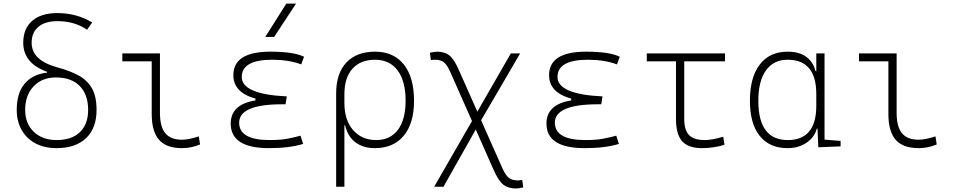

<svg xmlns="http://www.w3.org/2000/svg" viewBox="-20 -815 5313 1069"><path d="M294.4 9.8Q227.5 9.8 177.7 -16.6Q127.9 -43 100.6 -91.1Q73.2 -139.2 73.2 -203.1Q73.2 -296.9 117.2 -349.1Q161.1 -401.4 242.2 -410.6V-415Q109.4 -463.4 109.4 -576.7Q109.4 -655.8 159.2 -699Q209 -742.2 299.8 -742.2Q406.2 -742.2 493.2 -689.9L464.8 -649.4Q395 -697.3 299.8 -697.3Q231.4 -697.3 193.8 -665.8Q156.2 -634.3 156.2 -576.7Q156.2 -478.5 300.8 -439.5Q369.6 -420.9 418 -394.5Q466.3 -368.2 491.9 -323.2Q517.6 -278.3 517.6 -203.1Q517.6 -101.6 459.2 -45.9Q400.9 9.8 294.4 9.8ZM295.4 -35.2Q378.9 -35.2 424.8 -79.1Q470.7 -123 470.7 -203.1Q470.7 -289.1 423.8 -336.4Q377 -383.8 291 -383.8Q213.9 -383.8 167 -334.2Q120.1 -284.7 120.1 -203.1Q120.1 -127.4 168 -81.3Q215.8 -35.2 295.4 -35.2Z M993.2 9.8Q906.2 9.8 865.5 -36.6Q824.7 -83 824.7 -180.7V-473.6H661.1V-517.6H870.6V-185.5Q870.6 -109.4 900.4 -73.2Q930.2 -37.1 993.2 -37.1Q1030.8 -37.1 1086.9 -55.7L1093.8 -10.7Q1045.4 9.8 993.2 9.8Z M1477.5 9.8Q1264.6 9.8 1264.6 -127Q1264.6 -233.9 1402.3 -255.9V-266.1Q1279.3 -299.8 1279.3 -396.5Q1279.3 -527.3 1485.4 -527.3Q1615.7 -527.3 1672.9 -499L1657.2 -456.5Q1588.4 -482.4 1496.1 -482.4Q1326.2 -482.4 1326.2 -386.7Q1326.2 -290 1576.7 -278.3L1569.8 -234.4H1551.8Q1311.5 -234.4 1311.5 -131.8Q1311.5 -35.2 1481.4 -35.2Q1542 -35.2 1582 -43Q1622.1 -50.8 1653.3 -59.6L1668 -13.7Q1591.8 9.8 1477.5 9.8ZM1457 -609.4 1574.2 -794.9H1628.4L1506.3 -609.4Z M2066.4 9.8Q2002.9 9.8 1959.7 -22Q1916.5 -53.7 1901.4 -117.2H1897.5V224.6H1851.6V-295.4Q1851.6 -406.2 1908.4 -466.8Q1965.3 -527.3 2068.4 -527.3Q2171.9 -527.3 2228.5 -455.8Q2285.2 -384.3 2285.2 -253.9Q2285.2 -128.4 2228 -59.3Q2170.9 9.8 2066.4 9.8ZM1897.5 -242.2Q1897.5 -146 1946 -90.6Q1994.6 -35.2 2074.2 -35.2Q2152.8 -35.2 2195.6 -92.3Q2238.3 -149.4 2238.3 -253.9Q2238.3 -363.3 2193.8 -422.9Q2149.4 -482.4 2068.4 -482.4Q1987.3 -482.4 1942.4 -432.4Q1897.5 -382.3 1897.5 -291Z M2853 234.4Q2808.6 234.4 2781.7 212.6Q2754.9 190.9 2728.5 131.3L2628.9 -93.8L2449.2 224.6H2397.5L2607.9 -141.1L2487.8 -412.6Q2469.7 -453.1 2451.9 -467.8Q2434.1 -482.4 2403.8 -482.4Q2386.2 -482.4 2378.9 -480L2373.5 -521.5Q2401.4 -527.3 2413.6 -527.3Q2456.1 -527.3 2482.2 -506.3Q2508.3 -485.4 2533.7 -427.7L2637.7 -193.4L2824.2 -517.6H2876L2658.7 -145.5L2776.9 121.1Q2794.4 160.6 2813 175Q2831.5 189.5 2862.8 189.5Q2876 189.5 2887.7 186.5L2893.1 228.5Q2865.2 234.4 2853 234.4Z M3235.4 9.8Q3022.5 9.8 3022.5 -127Q3022.5 -233.9 3160.2 -255.9V-266.1Q3037.1 -299.8 3037.1 -396.5Q3037.1 -527.3 3243.2 -527.3Q3373.5 -527.3 3430.7 -499L3415 -456.5Q3346.2 -482.4 3253.9 -482.4Q3084 -482.4 3084 -386.7Q3084 -290 3334.5 -278.3L3327.6 -234.4H3309.6Q3069.3 -234.4 3069.3 -131.8Q3069.3 -35.2 3239.3 -35.2Q3299.8 -35.2 3339.8 -43Q3379.9 -50.8 3411.1 -59.6L3425.8 -13.7Q3349.6 9.8 3235.4 9.8Z M3888.7 9.8Q3812.5 9.8 3778.1 -28.6Q3743.7 -66.9 3743.7 -152.3V-473.6H3581.1V-517.6H4016.6V-473.6H3789.6V-152.3Q3789.6 -90.8 3816.4 -63Q3843.3 -35.2 3903.3 -35.2Q3943.8 -35.2 4006.8 -53.7L4013.7 -8.8Q3953.1 9.8 3888.7 9.8Z M4364.3 9.8Q4264.6 9.8 4210 -58.3Q4155.3 -126.5 4155.3 -253.9Q4155.3 -384.3 4210.2 -455.8Q4265.1 -527.3 4365.2 -527.3Q4432.1 -527.3 4470.7 -497.3Q4509.3 -467.3 4520.5 -418.9H4524.9V-517.6H4570.8V-37.6L4660.2 -30.3V0L4536.1 4.9L4531.7 -98.6H4527.3Q4521.5 -71.8 4500.5 -46.9Q4479.5 -22 4445.1 -6.1Q4410.6 9.8 4364.3 9.8ZM4524.9 -226.6V-291Q4524.9 -482.4 4365.2 -482.4Q4287.1 -482.4 4244.6 -422.9Q4202.1 -363.3 4202.1 -253.9Q4202.1 -35.2 4366.2 -35.2Q4524.9 -35.2 4524.9 -226.6Z M5094.7 9.8Q5007.8 9.8 4967 -36.6Q4926.3 -83 4926.3 -180.7V-473.6H4762.7V-517.6H4972.2V-185.5Q4972.2 -109.4 5002 -73.2Q5031.7 -37.1 5094.7 -37.1Q5132.3 -37.1 5188.5 -55.7L5195.3 -10.7Q5147 9.8 5094.7 9.8Z"/></svg>

Font: Cascadia Mono NF ExtraLight
Style: Regular
Weight: 200
Monospace: yes
Designer: Aaron Bell
Foundry: Saja Typeworks
Version: Version 2404.023; ttfautohint (v1.8.4)